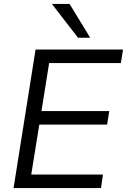

<svg xmlns="http://www.w3.org/2000/svg" viewBox="-20 -957 646 977"><path d="M49 0 161 -705H606L595 -636H230L191 -392H536L525 -323H180L139 -69H504L494 0ZM377 -765 244 -937H334L439 -765Z"/></svg>

Font: Nunito Sans 12pt
Style: Italic
Weight: 400
Italic angle: -9°
Designer: Vernon Adams
Foundry: Vernon Adams
Version: Version 3.101;gftools[0.9.27]